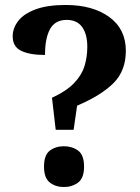

<svg xmlns="http://www.w3.org/2000/svg" viewBox="-20 -744 562 772"><path d="M244 -724Q353 -724 419.5 -675.5Q486 -627 486 -540Q486 -460 437 -410.5Q388 -361 290 -319L276 -222H204L189 -351Q246 -377 277 -409Q308 -441 319.5 -477.5Q331 -514 331 -556Q331 -606 310.5 -635Q290 -664 248 -664Q202 -664 181.5 -627.5Q161 -591 161 -523Q100 -523 65.5 -539.5Q31 -556 31 -598Q31 -631 53.5 -660Q76 -689 123.5 -706.5Q171 -724 244 -724ZM237 8Q204 8 180.5 -10Q157 -28 157 -74Q157 -121 180.5 -138.5Q204 -156 237 -156Q270 -156 294 -138.5Q318 -121 318 -74Q318 -28 294 -10Q270 8 237 8Z"/></svg>

Font: Noto Serif Sinhala
Style: Bold
Weight: 700
Designer: Jelle Bosma - Monotype Design Team
Foundry: Monotype Imaging Inc.
Version: Version 2.007; ttfautohint (v1.8.4.7-5d5b)